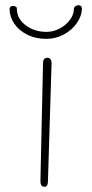

<svg xmlns="http://www.w3.org/2000/svg" viewBox="-20 -727 354 741"><path d="M136 -28 146 -482Q146 -504 162 -504Q179 -504 179 -482L165 -28Q165 -6 152 -6Q136 -6 136 -28ZM17 -692Q17 -697 20 -700.5Q23 -704 28 -704Q45 -704 45 -694Q45 -655 79 -629.5Q113 -604 159 -604Q186 -604 210.5 -617Q235 -630 250 -650.5Q265 -671 265 -691Q265 -699 271 -703Q277 -707 283 -707Q288 -707 292 -704Q296 -701 296 -695Q296 -666 277 -638.5Q258 -611 226.5 -594Q195 -577 159 -577Q117 -577 84.5 -593.5Q52 -610 34.5 -636.5Q17 -663 17 -692Z"/></svg>

Font: Mali ExtraLight
Style: Regular
Weight: 275
Version: Version 1.000; ttfautohint (v1.6)